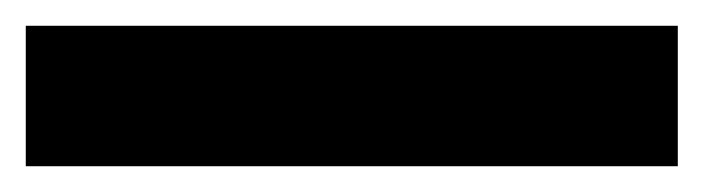

<svg xmlns="http://www.w3.org/2000/svg" viewBox="-23 -889 546 149"><path d="M503 -760H-3V-869H503Z"/></svg>

Font: Noto Sans Georgian ExtraBold
Style: Regular
Weight: 800
Designer: Monotype Design Team, Akaki Razmadze
Foundry: Google LLC
Version: Version 2.005; ttfautohint (v1.8.4.7-5d5b)